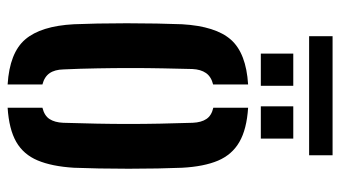

<svg xmlns="http://www.w3.org/2000/svg" viewBox="-210 -654 871 491"><g transform="rotate(90 225.5 -408.5)"><path d="M42 -162Q41 -187 40.2 -222.2Q39.5 -257.5 39.5 -297Q39.5 -336.5 40.2 -373.5Q41 -410.5 42 -438.5Q47 -524.5 81.5 -563.5Q116 -602.5 196 -607.5V-518Q176 -513 166.8 -499.8Q157.5 -486.5 156.5 -465Q155.5 -430 154.8 -390Q154 -350 154 -307.5Q154 -265 154.8 -221.8Q155.5 -178.5 157.5 -135.5Q158 -113 167.2 -99.8Q176.5 -86.5 196 -81.5V7.5Q115 2.5 80.8 -37.5Q46.5 -77.5 42 -162ZM255.5 7.5V-81.5Q276 -86.5 284.5 -99.8Q293 -113 294 -134.5Q295.5 -179.5 296.2 -220.8Q297 -262 297 -301.8Q297 -341.5 296.2 -382Q295.5 -422.5 294 -466Q293 -488 284.2 -501Q275.5 -514 255.5 -518.5V-607.5Q310.5 -604 343 -585.2Q375.5 -566.5 390.8 -530.5Q406 -494.5 409 -438.5Q410 -412 410.8 -376.2Q411.5 -340.5 411.5 -301.8Q411.5 -263 410.8 -226.5Q410 -190 409 -162Q405.5 -105.5 390.2 -69.2Q375 -33 342.8 -14.5Q310.5 4 255.5 7.5ZM252 -640V-723H334.5V-640ZM117 -640V-723H199.5V-640ZM72.5 -823.5H377V-763.5H72.5Z"/></g></svg>

Font: Big Shoulders Stencil Text Thin
Style: Bold
Weight: 700
Version: Version 2.001